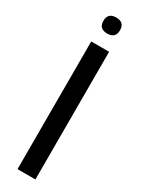

<svg xmlns="http://www.w3.org/2000/svg" viewBox="-220 -857 659 883"><g transform="rotate(30 109.0 -415.5)"><path d="M151 -788.5Q151 -746 107 -746Q63 -746 63 -788.5Q63 -831 107 -831Q151 -831 151 -788.5ZM62 -678H157V0H62Z"/></g></svg>

Font: Khand Medium
Style: Regular
Weight: 500
Designer: Devanagari: Sanchit Sawaria, Jyotish Sonowal; Latin: Satya Rajpurohit
Foundry: Indian Type Foundry
Version: Version 1.100;PS 1.0;hotconv 1.0.78;makeotf.lib2.5.61930; tt